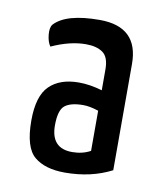

<svg xmlns="http://www.w3.org/2000/svg" viewBox="-57 -758 437 518"><g transform="rotate(10 161.0 -499.0)"><path d="M52 -675Q84 -710 176 -710Q282 -710 282 -608V-317Q226 -288 154 -288Q100 -288 70.5 -312.5Q41 -337 41 -411Q41 -478 69.5 -506Q98 -534 150 -534Q180 -534 214 -524V-581Q214 -615 197 -627Q180 -639 151 -639Q107 -639 57 -616Q49 -627 47 -646.5Q45 -666 52 -675ZM214 -468Q190 -476 172 -476Q138 -476 122 -463.5Q106 -451 106 -409Q106 -346 164 -346Q192 -346 214 -358Z"/></g></svg>

Font: Yanone Kaffeesatz
Style: Regular
Weight: 400
Designer: Yanone (Cyrillic: Daniel Pouzeot)
Foundry: Yanone
Version: Version 1.003;PS 001.003;hotconv 1.0.88;makeotf.lib2.5.64775